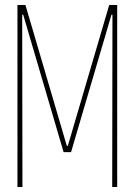

<svg xmlns="http://www.w3.org/2000/svg" viewBox="-20 -750 540 770"><path d="M50 0V-730H82L248 -165H252L418 -730H450V0H430L431 -691H427L265 -140H235L73 -691H69L70 0Z"/></svg>

Font: M PLUS 1 Code Thin
Style: Regular
Weight: 250
Designer: Coji Morishita
Foundry: UNDERFOREST DESIGN
Version: Version 1.002